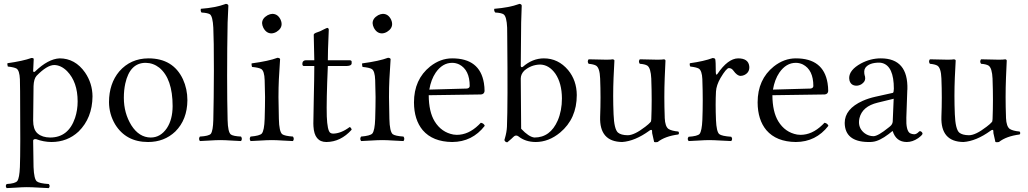

<svg xmlns="http://www.w3.org/2000/svg" viewBox="-20 -718 5268 984"><path d="M167 -329.1Q153.3 -313.5 151.9 -276.9Q151.9 -276.9 149.9 -100.1Q149.9 -56.6 169.9 -36.6Q172.4 -34.2 173.8 -33.2Q196.8 -13.7 236.8 -13.2Q330.6 -13.2 364.7 -113.8Q377.9 -153.8 377.9 -198.2Q377.9 -297.9 323.7 -353.5Q292.5 -384.3 257.8 -384.8Q220.7 -384.3 167 -329.1ZM159.2 -351.1Q226.6 -416 285.2 -418.9Q365.2 -418.9 416 -346.2Q453.6 -291 454.1 -224.1Q453.1 -113.3 382.8 -43.9Q325.2 9.8 243.2 9.8Q203.1 9.3 165 -4.9Q151.4 -6.3 149.9 2Q149.9 2.9 151.9 138.2Q154.3 199.2 168.5 211.4Q181.6 222.2 230 225.1Q238.8 235.8 230 246.1Q212.4 245.6 181.6 243.7Q142.1 241.2 117.2 241.2Q94.7 241.2 60.5 243.7Q31.7 245.6 14.2 246.1Q5.4 235.4 14.2 225.1Q58.6 222.7 68.8 209.5Q79.6 194.3 82 138.2Q85.4 52.7 83 -250Q82.5 -297.4 82 -312Q80.1 -356.9 64.5 -366.7Q52.2 -373.5 20 -377Q16.6 -388.7 18.1 -394Q97.7 -405.3 141.1 -420.9Q153.3 -420.9 152.8 -415Q152.8 -413.6 149.9 -354Q151.4 -345.7 159.2 -351.1Z M538.6 -194.8Q539.1 -290 591.3 -352.1Q649.4 -418.5 740.7 -418.9Q867.2 -418.9 917.5 -312Q940.4 -262.2 940.4 -204.1Q939.5 -104.5 878.4 -43.9Q821.8 9.8 738.8 9.8Q625.5 9.8 569.8 -81.1Q539.1 -133.3 538.6 -194.8ZM726.6 -396Q645.5 -396 622.1 -290Q614.7 -255.9 614.7 -216.8Q614.7 -138.2 653.3 -75.7Q692.9 -13.7 752.4 -13.2Q802.7 -13.2 835.4 -61.5Q864.3 -105.5 864.7 -173.8Q864.7 -314.9 796.4 -371.1Q765.1 -395.5 726.6 -396Z M1073.2 -103Q1075.7 -206.5 1076.2 -355Q1076.2 -518.1 1073.2 -576.2Q1070.3 -633.3 1056.2 -644.5Q1044.9 -651.9 1012.7 -653.8Q1006.8 -661.1 1009.3 -672.9Q1085.4 -678.7 1133.8 -696.8Q1136.2 -697.8 1137.7 -698.2Q1149.9 -696.8 1150.4 -689Q1150.4 -689 1146.5 -601.1Q1146.5 -599.6 1146.5 -599.1Q1144 -474.6 1144 -329.1Q1144 -198.7 1146.5 -103Q1147.9 -41 1163.1 -28.8Q1175.3 -20 1215.3 -18.1Q1223.6 -6.3 1215.3 4.9Q1196.8 4.4 1167.5 2.4Q1131.8 0 1109.1 0Q1086.4 0 1051.3 2.4Q1022 4.4 1004.4 4.9Q996.1 -6.8 1004.4 -18.1Q1049.8 -20.5 1060.5 -32.2Q1071.8 -47.9 1073.2 -103Z M1323.2 -599.1Q1323.2 -624 1351.6 -640.1Q1364.3 -646.5 1375.5 -647Q1404.3 -647 1418.5 -616.2Q1423.3 -605 1423.3 -595.2Q1423.3 -570.8 1397 -554.7Q1384.3 -547.4 1371.6 -546.9Q1344.7 -546.9 1329.6 -575.7Q1323.7 -587.9 1323.2 -599.1ZM1409.2 -108.9Q1410.6 -43.5 1426.3 -30.3Q1439 -21 1481.4 -18.1Q1489.7 -6.3 1481.4 4.9Q1461.9 4.4 1431.6 2.4Q1395.5 0 1373.5 0Q1350.1 0 1313 2.4Q1282.2 4.4 1264.2 4.9Q1255.9 -6.8 1264.2 -18.1Q1311 -22 1321.8 -33.7Q1334.5 -49.3 1336.4 -108.9Q1338.4 -175.3 1338.4 -220.7Q1338.4 -248.5 1336.4 -307.1Q1335 -354.5 1318.8 -364.3Q1306.6 -371.6 1271.5 -375Q1268.1 -387.2 1269.5 -393.1Q1356.9 -404.8 1402.3 -421.9Q1414.1 -420.9 1415.5 -415Q1415.5 -413.6 1409.2 -311.5Q1407.2 -270.5 1407.2 -219.7Q1407.2 -193.4 1409.2 -108.9Z M1546.9 -409.2H1590.8Q1590.8 -426.8 1587.9 -540Q1587.9 -546.9 1607.9 -553.2Q1616.2 -556.2 1621.1 -558.1Q1627.4 -560.5 1639.6 -567.4Q1653.8 -574.7 1658.2 -575.2Q1664.6 -573.2 1665 -565.9Q1665 -564 1661.1 -465.8L1660.2 -409.2H1774.9Q1781.2 -407.7 1782.2 -402.8V-392.1Q1780.8 -380.9 1758.8 -379.9H1660.2Q1652.3 -199.7 1654.8 -121.1Q1657.7 -48.8 1672.4 -37.6Q1678.7 -33.2 1687 -33.2Q1727.5 -33.7 1772 -66.9Q1779.3 -64.5 1781.7 -55.2Q1782.2 -53.7 1782.2 -53.2Q1726.1 9.3 1652.8 9.8Q1590.8 9.8 1586.4 -70.8Q1585.9 -78.1 1585.9 -85Q1585.9 -111.3 1587.9 -200.7Q1590.8 -327.1 1590.8 -379.9H1535.2Q1530.8 -381.8 1529.8 -386.2V-395Q1532.2 -408.2 1546.9 -409.2Z M1889.6 -599.1Q1889.6 -624 1918 -640.1Q1930.7 -646.5 1941.9 -647Q1970.7 -647 1984.9 -616.2Q1989.7 -605 1989.7 -595.2Q1989.7 -570.8 1963.4 -554.7Q1950.7 -547.4 1938 -546.9Q1911.1 -546.9 1896 -575.7Q1890.1 -587.9 1889.6 -599.1ZM1975.6 -108.9Q1977.1 -43.5 1992.7 -30.3Q2005.4 -21 2047.9 -18.1Q2056.2 -6.3 2047.9 4.9Q2028.3 4.4 1998 2.4Q1961.9 0 1939.9 0Q1916.5 0 1879.4 2.4Q1848.6 4.4 1830.6 4.9Q1822.3 -6.8 1830.6 -18.1Q1877.4 -22 1888.2 -33.7Q1900.9 -49.3 1902.8 -108.9Q1904.8 -175.3 1904.8 -220.7Q1904.8 -248.5 1902.8 -307.1Q1901.4 -354.5 1885.3 -364.3Q1873 -371.6 1837.9 -375Q1834.5 -387.2 1835.9 -393.1Q1923.3 -404.8 1968.8 -421.9Q1980.5 -420.9 1981.9 -415Q1981.9 -413.6 1975.6 -311.5Q1973.6 -270.5 1973.6 -219.7Q1973.6 -193.4 1975.6 -108.9Z M2180.2 -258.8 2373.5 -264.2Q2386.7 -266.6 2387.2 -276.9Q2387.2 -359.9 2333.5 -387.7Q2315.9 -396 2297.4 -396Q2247.6 -396 2212.9 -345.7Q2189 -310.5 2180.2 -258.8ZM2444.3 -88.9Q2460 -85.9 2464.4 -73.2Q2400.4 9.3 2297.4 9.8Q2197.8 8.8 2146.5 -50.8Q2102.1 -104 2101.6 -192.9Q2101.6 -311 2184.6 -377.4Q2237.3 -418.9 2297.4 -418.9Q2439 -418.9 2460 -292.5Q2463.4 -272.5 2463.4 -251Q2461.4 -235.4 2445.3 -233.9L2177.2 -230Q2177.7 -145 2207.5 -96.2Q2242.2 -39.6 2304.2 -28.3Q2313 -26.9 2321.3 -26.9Q2380.4 -26.9 2432.6 -77.1Q2438.5 -83 2444.3 -88.9Z M2667 -356Q2649.4 -338.4 2648.9 -315.9Q2648.9 -315.4 2650.9 -58.1Q2690.4 -16.1 2718.8 -13.2Q2800.3 -13.2 2838.4 -100.6Q2859.9 -150.9 2859.9 -213.9Q2859.4 -291 2826.7 -339.8Q2793.9 -386.2 2748 -387.2Q2702.1 -386.2 2667 -356ZM2660.2 -376Q2708.5 -418.5 2767.1 -418.9Q2840.8 -418.9 2891.6 -358.9Q2935.5 -305.7 2936 -231Q2936 -109.9 2850.6 -38.6Q2792 9.8 2725.1 9.8Q2672.4 9.3 2637.2 -19Q2623.5 -29.3 2610.8 -16.1Q2606.4 -10.7 2580.1 11.2Q2571.3 11.2 2567.4 4.4Q2565.4 1.5 2564.9 0Q2565.4 -2.9 2567.9 -10.3Q2576.7 -40.5 2578.1 -67.9Q2583 -184.6 2579.6 -529.3Q2579.1 -564.5 2579.1 -576.2Q2576.7 -633.3 2561 -644.5Q2549.3 -652.3 2518.1 -653.8Q2510.7 -662.6 2513.2 -672.9Q2590.8 -679.2 2638.2 -696.8Q2640.6 -697.8 2642.1 -698.2Q2653.3 -696.8 2653.8 -689Q2653.8 -689 2650.9 -601.1Q2650.9 -599.6 2650.9 -599.1Q2650.9 -599.1 2648.9 -379.9Q2650.9 -369.6 2660.2 -376Z M3168.5 9.8Q3051.3 8.3 3055.7 -120.1Q3059.6 -217.8 3055.7 -315.9Q3053.7 -370.1 3034.7 -381.8Q3022.5 -388.7 2996.6 -391.1Q2988.3 -402.8 2996.6 -414.1Q3066.9 -412.1 3087.9 -412.1Q3110.4 -412.1 3120.6 -414.1Q3127.4 -413.1 3128.9 -408.2Q3128.9 -407.2 3124.5 -319.8Q3120.6 -226.6 3124.5 -132.8Q3127.4 -56.2 3147 -38.6Q3162.6 -25.4 3196.8 -24.9Q3231 -24.9 3287.1 -68.4Q3295.9 -75.2 3302.7 -81.1Q3315.4 -92.8 3316.4 -95.7Q3317.4 -100.1 3317.9 -107.9Q3321.8 -205.6 3317.9 -310.1Q3317.9 -312.5 3317.9 -314Q3315.4 -369.6 3297.4 -381.8Q3285.2 -389.2 3258.8 -391.1Q3250.5 -402.8 3258.8 -414.1Q3329.1 -412.1 3349.6 -412.1Q3373 -412.1 3383.8 -414.1Q3389.6 -412.6 3390.6 -408.2Q3390.6 -407.2 3386.7 -319.8Q3382.8 -222.2 3386.7 -117.7Q3386.7 -115.2 3386.7 -113.8Q3388.7 -69.3 3406.2 -57.1Q3422.4 -46.9 3456.5 -43.9Q3462.9 -35.6 3456.5 -28.8Q3388.2 -20 3350.6 9.8Q3338.9 12.2 3332.5 9.8Q3332.5 9.8 3322.3 -35.6Q3321.8 -42.5 3321.8 -46.9Q3321.8 -56.2 3310.1 -49.8Q3308.6 -48.8 3307.6 -47.9Q3233.9 5.4 3168.5 9.8Z M3579.6 -312Q3577.6 -356.4 3561 -366.7Q3548.3 -373.5 3517.6 -377Q3513.2 -385.3 3515.6 -394Q3587.4 -403.8 3633.3 -420.9Q3643.1 -419.9 3645.5 -415Q3648.4 -404.8 3648.4 -348.1Q3648.4 -335 3652.8 -335.4Q3655.3 -337.4 3656.7 -338.9Q3710.4 -418 3762.7 -418.9Q3814.5 -418.9 3819.8 -379.9Q3820.3 -376 3820.3 -373Q3820.3 -345.2 3793.5 -333Q3784.2 -329.1 3775.4 -329.1Q3757.8 -329.1 3738.3 -356.4Q3736.3 -359.4 3735.4 -359.9Q3728 -368.7 3715.3 -369.1Q3702.1 -368.2 3672.4 -317.9Q3651.4 -281.2 3649.4 -249Q3646 -186 3649.4 -103Q3651.9 -43.5 3666 -30.8Q3678.7 -20.5 3727.5 -17.1Q3736.8 -5.9 3727.5 4.9Q3709.5 4.4 3676.3 2.4Q3635.7 0 3614.7 0Q3593.8 0 3557.6 2.4Q3526.9 4.4 3509.3 4.9Q3500 -6.3 3509.3 -17.1Q3554.7 -20 3565.4 -31.7Q3577.1 -46.9 3579.6 -103Q3583.5 -202.1 3579.6 -308.1Q3579.6 -310.5 3579.6 -312Z M3941.4 -258.8 4134.8 -264.2Q4147.9 -266.6 4148.4 -276.9Q4148.4 -359.9 4094.7 -387.7Q4077.1 -396 4058.6 -396Q4008.8 -396 3974.1 -345.7Q3950.2 -310.5 3941.4 -258.8ZM4205.6 -88.9Q4221.2 -85.9 4225.6 -73.2Q4161.6 9.3 4058.6 9.8Q3959 8.8 3907.7 -50.8Q3863.3 -104 3862.8 -192.9Q3862.8 -311 3945.8 -377.4Q3998.5 -418.9 4058.6 -418.9Q4200.2 -418.9 4221.2 -292.5Q4224.6 -272.5 4224.6 -251Q4222.7 -235.4 4206.5 -233.9L3938.5 -230Q3939 -145 3968.8 -96.2Q4003.4 -39.6 4065.4 -28.3Q4074.2 -26.9 4082.5 -26.9Q4141.6 -26.9 4193.8 -77.1Q4199.7 -83 4205.6 -88.9Z M4560.1 -211.9 4478 -191.9Q4399.4 -172.9 4384.8 -112.8Q4382.3 -102.1 4382.3 -91.8Q4382.3 -56.6 4412.6 -34.2Q4432.1 -20.5 4456.1 -20Q4479.5 -20 4534.2 -64.5Q4539.6 -68.8 4542 -70.8Q4554.2 -81.1 4555.2 -95.2ZM4555.2 -45.9H4553.2L4534.2 -30.8Q4487.3 4.9 4452.6 8.8Q4441.4 10.3 4428.2 9.8Q4310.5 7.8 4309.1 -87.9Q4309.1 -159.7 4401.4 -201.2Q4431.2 -214.4 4466.3 -222.2L4556.2 -242.2Q4560.5 -244.6 4561 -263.2Q4561 -379.4 4501 -395Q4493.2 -397 4486.3 -397Q4434.6 -397 4415 -370.6Q4409.2 -361.3 4409.2 -352.1Q4409.2 -339.4 4411.1 -333Q4414.1 -326.2 4414.1 -315.9Q4414.1 -298.8 4394.5 -286.1Q4382.8 -279.3 4370.1 -278.8Q4340.8 -278.8 4333.5 -306.2Q4332 -312.5 4332 -317.9Q4332 -359.4 4392.1 -392.6Q4441.4 -418.9 4494.1 -418.9Q4634.8 -418.9 4630.4 -259.3Q4630.4 -257.3 4629.9 -256.8L4625 -115.2Q4622.6 -47.9 4644 -35.2Q4653.3 -30.3 4665 -29.8Q4677.2 -29.8 4689.5 -43Q4692.9 -45.4 4693.8 -45.9Q4701.7 -45.9 4707 -37.1Q4708 -34.7 4708 -33.2Q4708 -26.4 4685.5 -9.8Q4656.7 9.8 4627 9.8Q4572.3 9.3 4555.2 -45.9Z M4917.5 9.8Q4800.3 8.3 4804.7 -120.1Q4808.6 -217.8 4804.7 -315.9Q4802.7 -370.1 4783.7 -381.8Q4771.5 -388.7 4745.6 -391.1Q4737.3 -402.8 4745.6 -414.1Q4815.9 -412.1 4836.9 -412.1Q4859.4 -412.1 4869.6 -414.1Q4876.5 -413.1 4877.9 -408.2Q4877.9 -407.2 4873.5 -319.8Q4869.6 -226.6 4873.5 -132.8Q4876.5 -56.2 4896 -38.6Q4911.6 -25.4 4945.8 -24.9Q4980 -24.9 5036.1 -68.4Q5044.9 -75.2 5051.8 -81.1Q5064.5 -92.8 5065.4 -95.7Q5066.4 -100.1 5066.9 -107.9Q5070.8 -205.6 5066.9 -310.1Q5066.9 -312.5 5066.9 -314Q5064.5 -369.6 5046.4 -381.8Q5034.2 -389.2 5007.8 -391.1Q4999.5 -402.8 5007.8 -414.1Q5078.1 -412.1 5098.6 -412.1Q5122.1 -412.1 5132.8 -414.1Q5138.7 -412.6 5139.6 -408.2Q5139.6 -407.2 5135.7 -319.8Q5131.8 -222.2 5135.7 -117.7Q5135.7 -115.2 5135.7 -113.8Q5137.7 -69.3 5155.3 -57.1Q5171.4 -46.9 5205.6 -43.9Q5211.9 -35.6 5205.6 -28.8Q5137.2 -20 5099.6 9.8Q5087.9 12.2 5081.5 9.8Q5081.5 9.8 5071.3 -35.6Q5070.8 -42.5 5070.8 -46.9Q5070.8 -56.2 5059.1 -49.8Q5057.6 -48.8 5056.6 -47.9Q4982.9 5.4 4917.5 9.8Z"/></svg>

Font: Linux Libertine Display O
Style: Regular
Weight: 400
Designer: Philipp H. Poll
Foundry: Philipp H. Poll
Version: Version 5.0.9